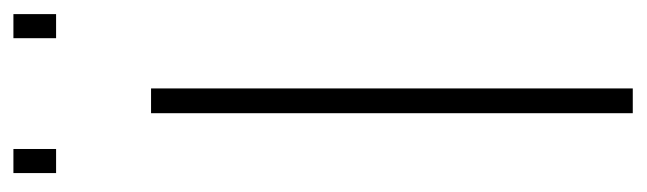

<svg xmlns="http://www.w3.org/2000/svg" viewBox="-350 -590 940 279"><g transform="rotate(-90 119.5 -450.0)"><path d="M95 0V-700H131V0ZM8 -838V-900H43V-838ZM204 -838V-900H239V-838Z"/></g></svg>

Font: TitilliumMaps29L
Style: 1 wt
Weight: 100
Designer: Campivisivi
Foundry: Accademia di Belle Arti di Urbino and students of MA course of Visual design
Version: Version 001.001